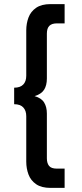

<svg xmlns="http://www.w3.org/2000/svg" viewBox="-20 -708 400 936"><path d="M49 -280.5Q78.5 -280.5 93.2 -295.8Q108 -311 108 -338.5V-560Q108 -593.5 119 -622.8Q130 -652 156.2 -670Q182.5 -688 226.5 -688H295V-594H257Q232.5 -594 220.5 -582Q208.5 -570 208.5 -544V-325.5Q208.5 -291.5 194.8 -270.2Q181 -249 148.5 -239.5Q182 -230 195.2 -208.2Q208.5 -186.5 208.5 -154.5V64Q208.5 87 219 100.5Q229.5 114 257 114H295V208H226.5Q182.5 208 156.2 190Q130 172 119 142.8Q108 113.5 108 80V-141.5Q108 -169 93.2 -184.5Q78.5 -200 49 -200Z"/></svg>

Font: League Spartan Thin SemiBold
Style: Regular
Weight: 600
Version: Version 2.002